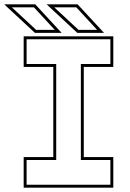

<svg xmlns="http://www.w3.org/2000/svg" viewBox="-52 -868 602 888"><path d="M57.5 0V-141.5H194.5V-558.5H57.5V-700H472V-558.5H335.5V-141.5H472V0ZM71 -13.5H458.5V-128H322V-572H458.5V-686.5H71V-572H208V-128H71ZM429 -716H305.5L163.5 -848H307ZM397 -730 301 -834H199L311 -730ZM233 -716H109.5L-32.5 -848H111ZM201 -730 105 -834H3L115 -730Z"/></svg>

Font: Tourney Thin
Style: Regular
Weight: 100
Designer: Tyler Finck
Foundry: Etcetera Type Co
Version: Version 1.015